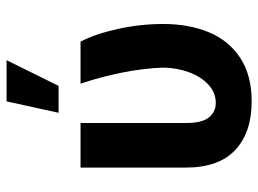

<svg xmlns="http://www.w3.org/2000/svg" viewBox="-124 -680 813 606"><g transform="rotate(-90 283.0 -377.5)"><path d="M197.3 -530.3V-196.3Q197.3 -147 214.8 -125.2Q232.4 -103.5 260.7 -103.5Q293.5 -103.5 318.6 -127Q343.8 -150.4 357.7 -188.5Q371.6 -226.6 372.1 -269.5Q370.1 -331.1 356.2 -400.1Q342.3 -469.2 321.3 -530.3H454.1Q478 -484.9 493.9 -413.6Q509.8 -342.3 509.8 -269.5Q509.8 -188.5 483.9 -125.7Q458 -63 403.3 -26.6Q348.6 9.8 265.6 9.8Q167.5 9.8 112.1 -42Q56.6 -93.8 56.6 -198.2V-530.3ZM265.6 -763.7H395.5L314.5 -599.6H229.5Z"/></g></svg>

Font: Pretendard JP
Style: Bold
Weight: 700
Designer: Base glyphs from Inter by Rasmus Andersson; Hangeul glyphs from Noto Sans CJK(Source Han Sans) by Jang Soo-young and Kan
Foundry: Kil Hyung-jin
Version: Version 1.309